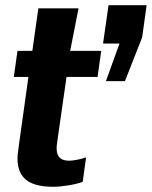

<svg xmlns="http://www.w3.org/2000/svg" viewBox="-20 -706 582 736"><path d="M386 -395H459L525 -563L542 -686H396L375 -539H438ZM297 -9 310 -103C293 -96 261 -90 246 -90C221 -90 197 -97 197 -139C197 -150 198 -151 235 -411H354L368 -511H249L281 -674H127L104 -511H47L33 -411H89C48 -121 47 -113 47 -99C47 -19 97 10 184 10C216 10 269 2 297 -9Z"/></svg>

Font: Chivo
Style: Bold Italic
Weight: 700
Italic angle: -8°
Designer: Hector Gatti
Foundry: Omnibus-Type
Version: Version 1.003;PS 001.003;hotconv 1.0.70;makeotf.lib2.5.58329